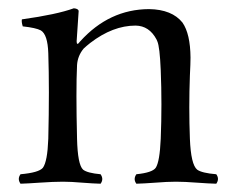

<svg xmlns="http://www.w3.org/2000/svg" viewBox="-20 -441 565 466"><path d="M174.8 -340.8Q245.1 -418.5 341.8 -418.9Q397.5 -418 422.9 -386.2Q441.9 -358.9 442.4 -301.3Q442.4 -287.1 440.9 -257.8Q438 -180.2 440.9 -104Q443.4 -41.5 458.5 -29.3Q469.7 -21 504.9 -18.1Q513.2 -6.8 504.9 4.9Q485.8 4.4 459 2.4Q427.7 0 407 0Q386.2 0 356.4 2.4Q329.1 4.4 311 4.9Q302.7 -6.3 311 -18.1Q349.6 -22 357.9 -33.7Q367.7 -48.3 370.1 -104Q373.5 -188 370.1 -271Q367.7 -327.6 361.8 -340.8Q360.8 -343.3 359.9 -345.2Q342.3 -378.4 309.1 -378.9Q253.9 -378.9 199.2 -336.9Q189.9 -329.6 183.1 -323.2Q168.5 -305.7 167 -283.2Q164.1 -222.7 167 -104Q168.5 -41.5 181.6 -29.3Q191.9 -21 224.1 -18.1Q232.4 -6.3 224.1 4.9Q205.6 4.4 180.2 2.4Q152.3 0 132.8 0Q109.9 0 75.2 2.4Q46.9 4.4 29.8 4.9Q21.5 -6.8 29.8 -18.1Q74.2 -22 84 -33.7Q95.2 -48.8 97.2 -104Q100.1 -224.6 97.2 -312Q95.7 -357.4 79.1 -367.2Q67.4 -373.5 35.2 -377Q31.7 -388.7 33.2 -394Q117.7 -405.8 159.2 -420.9Q170.4 -419.9 170.9 -414.1Q170.9 -413.1 166 -340.8Q166 -328.6 174.3 -340.3Z"/></svg>

Font: Linux Libertine Display O
Style: Regular
Weight: 400
Designer: Philipp H. Poll
Foundry: Philipp H. Poll
Version: Version 5.0.9